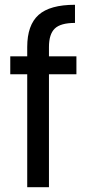

<svg xmlns="http://www.w3.org/2000/svg" viewBox="-20 -784 369 804"><path d="M300 -473H185V0H94V-473H23V-548H94V-587Q94 -679 141.5 -721.5Q189 -764 294 -764V-688Q234 -688 209.5 -664.5Q185 -641 185 -587V-548H300Z"/></svg>

Font: Poppins A&M
Style: Regular-A&M
Weight: 400
Designer: Ninad Kale (Devanagari), Jonny Pinhorn (Latin)
Foundry: Indian Type Foundry
Version: 4.004